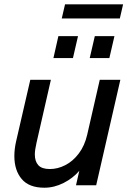

<svg xmlns="http://www.w3.org/2000/svg" viewBox="-20 -857 598 888"><path d="M46.4 -135.3Q46.4 -168 54.7 -204.1L120.1 -487.8H215.3L148.9 -196.8Q141.1 -163.1 141.1 -142.6Q141.1 -110.8 157.2 -93Q173.3 -75.2 210.4 -75.2Q247.1 -75.2 282.2 -93.3Q317.4 -111.3 344.5 -147.2Q371.6 -183.1 383.3 -233.9L441.4 -487.8H536.6L424.8 0H331.5L346.7 -66.9Q317.4 -32.7 273.9 -10.7Q230.5 11.2 185.1 11.2Q114.3 11.2 80.3 -29.1Q46.4 -69.3 46.4 -135.3ZM227.1 -588.4 250 -689.9H340.8L317.4 -588.4ZM395 -588.4 418.5 -689.9H509.3L485.8 -588.4ZM265.6 -771.5 280.8 -836.9H549.3L534.2 -771.5Z"/></svg>

Font: Acari Sans Medium
Style: Italic
Weight: 500
Italic angle: -13°
Designer: Alfredo Marco Pradil and Stefan Peev
Foundry: Hanken Design Co.
Version: Version 1.045